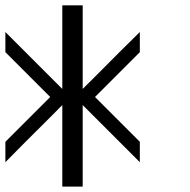

<svg xmlns="http://www.w3.org/2000/svg" viewBox="-20 -694 707 714"><path d="M287.5 -500V-363.3Q312.5 -387.5 424.2 -500L500 -575V-500L333.3 -333.3L500 -166.7V-90.8L287.5 -303.3V0H211.7V-303.3Q187.5 -278.3 75 -166.7L0 -90.8V-166.7L166.7 -333.3L0 -500V-575L211.7 -363.3V-507.5H287.5V-500H211.7ZM287.5 -507.5V-674.2H211.7V-507.5Z"/></svg>

Font: 0xA000-Squareish-Mono
Style: Squareish-Mono
Weight: 400
Version: Version 0.1